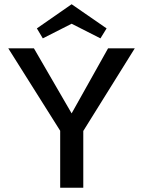

<svg xmlns="http://www.w3.org/2000/svg" viewBox="-20 -886 675 906"><path d="M373 -268V0H264V-269L19 -658H140L318 -351L490 -658H616ZM454 -705 318 -774 182 -705 154 -752 318 -866 483 -752Z"/></svg>

Font: Ysabeau Semibold
Style: Regular
Weight: 600
Designer: Christian Thalmann (Catharsis Fonts)
Version: Version 0.003